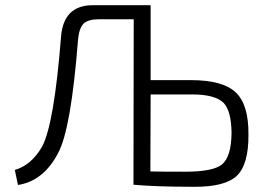

<svg xmlns="http://www.w3.org/2000/svg" viewBox="-20 -710 1009 738"><path d="M714 -402Q836 -402 886 -355Q936 -308 935 -193Q936 -77 889 -33Q844 8 729 8Q578 8 493 0L494 -636H360Q320 -636 302 -620Q284 -602 280 -558Q253 -212 203 -121Q147 -14 49 1L37 -57Q99 -74 141 -145Q188 -230 215 -573Q226 -690 337 -690H559V-402ZM558 -51Q597 -50 692 -50Q797 -50 832 -77Q869 -106 870 -199Q869 -283 840 -314Q808 -347 718 -347H559Z"/></svg>

Font: Taylor Sans Light
Style: Regular
Weight: 300
Italic angle: -8°
Designer: Natanael Gama
Version: Version 1.001 September 8, 2015